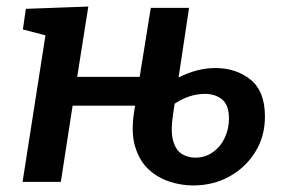

<svg xmlns="http://www.w3.org/2000/svg" viewBox="-20 -556 863 587"><path d="M570 11Q535 11 499 -0.5Q463 -12 435 -37.5Q407 -63 393.5 -106.5Q380 -150 390 -214L393 -233H202L166 0H49L119 -448L50 -466L59 -529L250 -536L216 -321H407L441 -532H558L526 -319Q583 -348 638 -348Q702 -348 746 -312.5Q790 -277 790 -200Q790 -139 760.5 -91.5Q731 -44 681.5 -16.5Q632 11 570 11ZM509 -206Q501 -154 509.5 -125Q518 -96 536.5 -85Q555 -74 577 -74Q607 -74 630.5 -90.5Q654 -107 667 -134.5Q680 -162 680 -193Q680 -235 659 -252Q638 -269 607 -269Q559 -269 514 -239Z"/></svg>

Font: Bitter SemiBold
Style: Italic
Weight: 600
Italic angle: -9°
Designer: Sol Matas, and Bitter project Authors
Foundry: Sol Matas
Version: Version 2.001